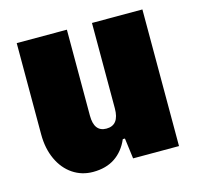

<svg xmlns="http://www.w3.org/2000/svg" viewBox="-83 -598 712 695"><g transform="rotate(-15 273.5 -251.0)"><path d="M508 0H336L326 -77H318Q300 -35 266.5 -12.5Q233 10 184 10Q142 10 108.5 -12.5Q75 -35 56 -76Q37 -117 37 -170V-512H225V-190Q225 -129 271 -129Q319 -129 319 -192V-512H508Z"/></g></svg>

Font: Decalotype Black
Style: Regular
Weight: 900
Designer: Alfredo Marco Pradil
Foundry: Alfredo Marco Pradil
Version: Version 1.0